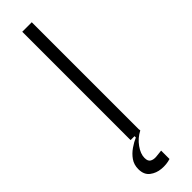

<svg xmlns="http://www.w3.org/2000/svg" viewBox="-290 -653 827 827"><g transform="rotate(-45 124.0 -239.0)"><path d="M95 0V-660H153V0ZM156 176Q131 184 102 181.5Q73 179 51.5 162.5Q30 146 30 112Q30 85 44 65Q58 45 79 30.5Q100 16 119 8V-5H154V0Q123 16 103 44Q83 72 83 97Q83 117 94.5 123.5Q106 130 123 128.5Q140 127 156 125Z"/></g></svg>

Font: Bricolage Grotesque 12pt ExtraLight
Style: Regular
Weight: 200
Designer: Mathieu Triay
Foundry: Atelier Triay
Version: Version 1.001; ttfautohint (v1.8.4.7-5d5b);gftools[0.9.33.de